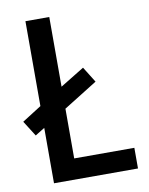

<svg xmlns="http://www.w3.org/2000/svg" viewBox="-82 -774 645 833"><g transform="rotate(-10 241.0 -357.0)"><path d="M88 0V-244L46 -218L3 -286L88 -340V-714H193V-407L299 -472L342 -403L193 -310V-91H458V0Z"/></g></svg>

Font: Noto Sans Kannada SemiCondensed Medium
Style: Regular
Weight: 500
Width: 4
Designer: Jelle Bosma - Monotype Design Team
Foundry: Monotype Imaging Inc.
Version: Version 2.005; ttfautohint (v1.8.4.7-5d5b)